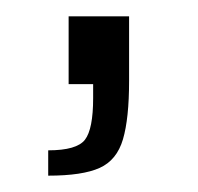

<svg xmlns="http://www.w3.org/2000/svg" viewBox="-20 -103 242 235"><path d="M39 112V81Q74 81 84 68Q94 55 94 17V0H64V-83H138V-4Q138 42 130.5 67.5Q123 93 102 102.5Q81 112 39 112Z"/></svg>

Font: Saira Light
Style: Regular
Weight: 300
Designer: Hector Gatti with collaboration of the Omnibus-Type team
Foundry: Omnibus-Type
Version: Version 1.100; ttfautohint (v1.8.3)